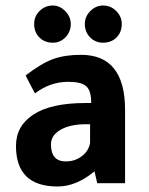

<svg xmlns="http://www.w3.org/2000/svg" viewBox="-20 -665 542 697"><path d="M434 0H333L323 -43Q257 12 189 12Q38 12 38 -135Q38 -208 101 -249Q165 -291 290 -291H311V-293Q311 -336 293 -352Q275 -368 228 -368Q162 -368 107 -326Q89 -359 73 -391Q130 -435 172.5 -450.5Q215 -466 274 -466Q434 -466 434 -266ZM307 -214H292Q235 -214 200 -194Q165 -174 165 -141Q165 -79 219 -79Q252 -79 277 -98Q302 -117 307 -146ZM104 -578Q104 -606 124 -625.5Q144 -645 172 -645Q197 -645 217 -624.5Q237 -604 237 -578Q237 -550 218 -530Q199 -510 172 -510Q142 -510 123 -529Q104 -548 104 -578ZM288 -578Q288 -605 308 -625Q328 -645 354 -645Q382 -645 402 -625Q422 -605 422 -578Q422 -548 403 -529Q384 -510 354 -510Q326 -510 307 -529.5Q288 -549 288 -578Z"/></svg>

Font: Tajawal
Style: Bold
Weight: 700
Designer: Boutros Fonts
Foundry: Created by Boutros International 2017
Version: Version 1.700